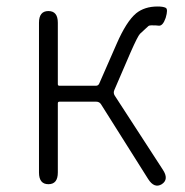

<svg xmlns="http://www.w3.org/2000/svg" viewBox="-20 -567 568 591"><path d="M129 0Q100 0 100 -36V-497Q100 -533 129 -533Q158 -533 158 -497V-308Q158 -303 163 -303H275Q283 -303 286 -311L339 -432Q369 -501 399 -526Q425 -547 465 -547Q482 -547 490 -543Q498 -539 490 -512Q481 -486 468 -488Q463 -489 446 -489Q440 -489 437 -487Q424 -475 411 -463Q404 -456 382 -406L332 -290Q328 -281 333 -273L481 -45Q501 -15 478 0Q455 14 436 -16L291 -246Q286 -254 276 -254H163Q158 -254 158 -249V-36Q158 0 129 0Z"/></svg>

Font: Resource Han Rounded JP Light
Style: Regular
Weight: 300
Designer: Cyano Hao (round all glyphs); Ryoko NISHIZUKA 西塚涼子 (kana, bopomofo & ideographs); Paul D. Hunt (Latin, Greek & Cyrillic)
Foundry: Cyano Hao
Version: 0.990